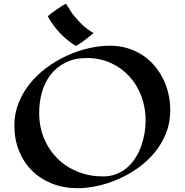

<svg xmlns="http://www.w3.org/2000/svg" viewBox="-20 -966 973 1012"><path d="M877.4 -384.8Q877.4 -319.3 855.2 -263.7Q833 -208 795.4 -162.4Q757.8 -116.7 708.5 -81.5Q659.2 -46.4 605 -22.5Q550.8 1.5 494.9 13.7Q439 25.9 388.7 25.9Q314.5 25.9 253.2 1.2Q191.9 -23.4 147.9 -67.4Q104 -111.3 79.8 -171.9Q55.7 -232.4 55.7 -304.2Q55.7 -367.2 77.9 -423.1Q100.1 -479 137.9 -525.6Q175.8 -572.3 225.8 -609.4Q275.9 -646.5 331.8 -672.1Q387.7 -697.8 446 -711.4Q504.4 -725.1 558.6 -725.1Q607.4 -725.1 649.9 -712.6Q692.4 -700.2 727.8 -677.5Q763.2 -654.8 791 -623.3Q818.8 -591.8 838.1 -554Q857.4 -516.1 867.4 -473.1Q877.4 -430.2 877.4 -384.8ZM437.5 -660.2Q374 -660.2 326.9 -637Q279.8 -613.8 248.5 -574.2Q217.3 -534.7 201.9 -482.2Q186.5 -429.7 186.5 -371.1Q186.5 -297.4 212.4 -235.8Q238.3 -174.3 283.4 -129.9Q328.6 -85.4 390.1 -60.8Q451.7 -36.1 523.4 -36.1Q562.5 -36.1 594.2 -48.8Q626 -61.5 650.9 -83.3Q675.8 -105 694.1 -134Q712.4 -163.1 724.1 -195.8Q735.8 -228.5 741.7 -262.9Q747.6 -297.4 747.6 -330.1Q747.6 -398.9 725.1 -459Q702.6 -519 661.6 -563.7Q620.6 -608.4 563.5 -634.3Q506.3 -660.2 437.5 -660.2ZM473.1 -792Q469.7 -789.1 462.4 -783Q455.1 -776.9 445.8 -769.5Q436.5 -762.2 426 -754.2Q415.5 -746.1 406 -739.5Q396.5 -732.9 388.9 -728.8Q381.3 -724.6 377.9 -724.6Q332 -753.9 294.9 -793.2Q257.8 -832.5 231.9 -879.9Q231.9 -880.9 238.5 -886.2Q245.1 -891.6 254.9 -898.9Q264.6 -906.2 276.4 -914.6Q288.1 -922.9 298.8 -929.7Q309.6 -936.5 317.4 -941.2Q325.2 -945.8 327.1 -945.8Q328.1 -945.8 332.8 -938.7Q337.4 -931.6 343 -922.9Q348.6 -914.1 353.5 -906Q358.4 -897.9 359.9 -896Q383.3 -865.2 411.1 -837.9Q439 -810.5 473.1 -792Z"/></svg>

Font: Eagle Lake
Style: Regular
Weight: 400
Designer: Astigmatic (AOETI)
Foundry: Astigmatic (AOETI)
Version: Version 1.000